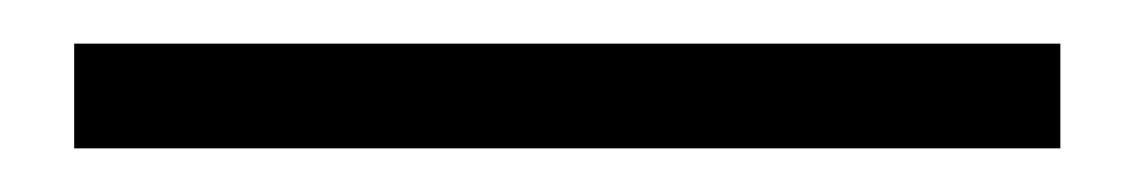

<svg xmlns="http://www.w3.org/2000/svg" viewBox="-20 -20 520 88"><path d="M14 48V0H466V48Z"/></svg>

Font: Nunitoga
Style: Light
Weight: 300
Designer: Vernon Adams
Foundry: Vernon Adams
Version: Version 1.0